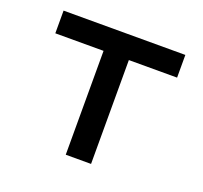

<svg xmlns="http://www.w3.org/2000/svg" viewBox="-97 -628 779 738"><g transform="rotate(20 293.0 -259.0)"><path d="M241.2 0V-424.8H43.9V-517.6H542V-424.8H344.7V0Z"/></g></svg>

Font: Caskaydia Cove
Style: Regular
Weight: 400
Monospace: yes
Designer: Aaron Bell
Foundry: Saja Typeworks
Version: Version 4.300; ttfautohint (v1.8.3)